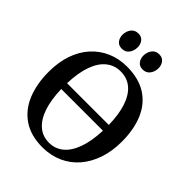

<svg xmlns="http://www.w3.org/2000/svg" viewBox="-265 -1099 1252 1252"><g transform="rotate(45 361.0 -473.0)"><path d="M355 11Q245.5 12 173.5 -36Q101.5 -84 66.2 -169.8Q31 -255.5 31 -367Q31 -455.5 55.5 -526.5Q80 -597.5 125.5 -647.8Q171 -698 233 -725Q295 -752 369.5 -752Q478 -751.5 549.2 -705.8Q620.5 -660 655.8 -576.8Q691 -493.5 691 -381Q691 -293.5 666.5 -221.5Q642 -149.5 597.2 -97.8Q552.5 -46 490.8 -18Q429 10 355 11ZM359.5 -40.5Q415.5 -40.5 457.5 -74.8Q499.5 -109 524.2 -176.8Q549 -244.5 553 -345H168.5Q171 -249.5 193.8 -181.2Q216.5 -113 258.5 -76.8Q300.5 -40.5 359.5 -40.5ZM168.5 -398.5H553.5Q551.5 -495 528.8 -562.5Q506 -630 464 -665.2Q422 -700.5 362 -700.5Q306 -700.5 263.8 -667.2Q221.5 -634 196.8 -567Q172 -500 168.5 -398.5ZM260.5 -810Q231.5 -810 216 -830Q200.5 -850 200.5 -878Q200.5 -909 218 -933Q235.5 -957 268.5 -957H269.5Q298.5 -957 313.8 -937Q329 -917 329 -889Q329 -858 311.8 -834Q294.5 -810 261.5 -810ZM453 -810Q424 -810 408.5 -830Q393 -850 393 -878Q393 -909 410.5 -933Q428 -957 460.5 -957H461.5Q490.5 -957 506 -937Q521.5 -917 521.5 -889Q521.5 -858 504 -834Q486.5 -810 454 -810Z"/></g></svg>

Font: Merriweather 36pt SemiBold
Style: Regular
Weight: 600
Version: Version 2.100